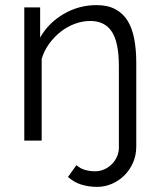

<svg xmlns="http://www.w3.org/2000/svg" viewBox="-20 -550 623 751"><path d="M360 181Q327 181 298 172Q269 163 246 142L279 96Q295 110 314 115Q333 120 352 120Q370 120 386.5 113Q403 106 416 93.5Q429 81 437 64Q445 47 445 27V-291Q445 -384 417.5 -426Q390 -468 333 -468Q303 -468 273 -457Q243 -446 217.5 -426Q192 -406 172 -378.5Q152 -351 143 -319V0H75V-521H137V-403Q169 -460 228.5 -495Q288 -530 358 -530Q401 -530 431 -514Q461 -498 479 -469Q497 -440 505 -398Q513 -356 513 -305V23Q513 58 500 87Q487 116 465.5 137Q444 158 416.5 169.5Q389 181 360 181Z"/></svg>

Font: Boldmen
Style: Regular
Weight: 400
Designer: Matt McInerney, Pablo Impallari, Rodrigo Fuenzalida
Foundry: LIVING CONCEPT
Version: Version 1.000